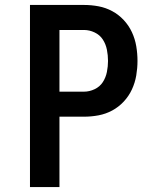

<svg xmlns="http://www.w3.org/2000/svg" viewBox="-20 -755 640 775"><path d="M101 0V-735H319Q349 -735 378 -729.5Q407 -724 433 -710Q459 -696 479.5 -674Q500 -652 512.5 -625Q525 -598 530 -568.5Q535 -539 535 -509Q535 -480 530 -450.5Q525 -421 512.5 -394Q500 -367 479.5 -345Q459 -323 433 -309Q407 -295 378 -289.5Q349 -284 319 -284H220V0ZM220 -385H319Q341 -385 362 -395Q383 -405 395 -423.5Q407 -442 411.5 -464.5Q416 -487 416 -509Q416 -532 411.5 -554.5Q407 -577 395 -595.5Q383 -614 362 -624Q341 -634 319 -634H220Z"/></svg>

Font: Iosevka Custom Extended
Style: Bold
Weight: 700
Width: 7
Monospace: yes
Designer: Belleve Invis
Foundry: Belleve Invis
Version: Version 11.2.4; ttfautohint (v1.8.4)